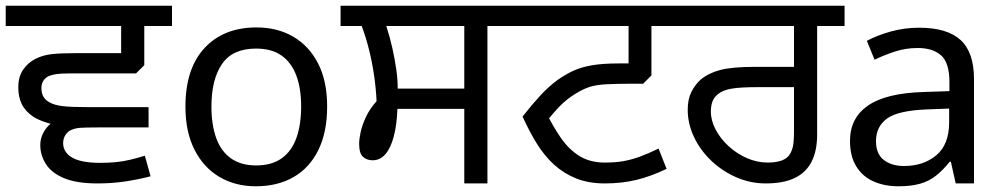

<svg xmlns="http://www.w3.org/2000/svg" viewBox="-27 -642 3510 672"><path d="M493 -196H255Q223 -196 191.5 -200.5Q160 -205 134 -213.5Q108 -222 90 -233Q61 -253 49 -278Q37 -303 37 -336Q37 -373 53.5 -397.5Q70 -422 97 -436Q123 -449 153.5 -452.5Q184 -456 239 -456H397V-551H-7V-622H575V-551H478V-414L449 -385H213Q186 -385 169.5 -382.5Q153 -380 142 -375Q131 -369 124.5 -359Q118 -349 118 -333Q118 -317 124.5 -304.5Q131 -292 146 -284Q163 -274 192.5 -270.5Q222 -267 283 -267H493ZM314 0Q241 0 197 -18.5Q153 -37 133.5 -68Q114 -99 114 -134Q114 -168 137.5 -196.5Q161 -225 210 -231L354 -196H314Q272 -196 252 -194.5Q232 -193 216 -184Q206 -177 200 -166Q194 -155 194 -141Q194 -109 225.5 -90.5Q257 -72 324 -72Q353 -72 378.5 -74.5Q404 -77 429 -83Q454 -89 480 -97L500 -25Q458 -14 412 -7Q366 0 314 0Z M1118 -269Q1118 -180 1087.5 -117.5Q1057 -55 1001 -22.5Q945 10 868 10Q797 10 741.5 -22.5Q686 -55 654 -117.5Q622 -180 622 -269Q622 -402 689 -474Q756 -546 871 -546Q944 -546 999.5 -513.5Q1055 -481 1086.5 -419.5Q1118 -358 1118 -269ZM713 -269Q713 -206 729.5 -159.5Q746 -113 781 -88Q816 -63 870 -63Q924 -63 959 -88Q994 -113 1010.5 -159.5Q1027 -206 1027 -269Q1027 -333 1010 -378Q993 -423 958.5 -447.5Q924 -472 869 -472Q787 -472 750 -418Q713 -364 713 -269Z M1598 0V-261H1364Q1362 -206 1351.5 -165.5Q1341 -125 1322.5 -103Q1304 -81 1277 -81Q1257 -81 1243.5 -93Q1230 -105 1230 -139Q1230 -154 1235 -178.5Q1240 -203 1253.5 -232Q1267 -261 1291 -288Q1289 -331 1282.5 -376.5Q1276 -422 1265 -466.5Q1254 -511 1239 -551H1165V-622H1775V-551H1679V0ZM1365 -332H1598V-551H1325Q1338 -511 1346.5 -472.5Q1355 -434 1360 -399Q1365 -364 1365 -332Z M2090 0Q2033 0 1989.5 -17.5Q1946 -35 1912 -66Q1878 -97 1851.5 -140Q1825 -183 1802 -234Q1834 -275 1863 -306.5Q1892 -338 1923 -361Q1951 -381 1979 -394Q2007 -407 2045 -413.5Q2083 -420 2138 -420H2173V-551H1761V-622H2351V-551H2253V-378L2224 -349H2187Q2129 -349 2094 -347Q2059 -345 2036 -337.5Q2013 -330 1989 -315Q1957 -296 1931.5 -269.5Q1906 -243 1875 -204L1882 -253Q1908 -200 1936 -159.5Q1964 -119 2001 -96Q2038 -73 2090 -73Q2127 -73 2155 -78Q2183 -83 2212 -93.5Q2241 -104 2278 -122L2306 -51Q2252 -25 2201 -12.5Q2150 0 2090 0Z M2653 0Q2599 0 2550 -21.5Q2501 -43 2462.5 -79.5Q2424 -116 2402 -162.5Q2380 -209 2380 -258Q2380 -294 2392.5 -319.5Q2405 -345 2425 -363Q2452 -386 2493.5 -397Q2535 -408 2615 -408H2752V-551H2336V-622H2929V-551H2833V-172Q2833 -114 2813.5 -76Q2794 -38 2754.5 -19Q2715 0 2653 0ZM2660 -73Q2683 -73 2702 -78Q2721 -83 2733 -96Q2742 -107 2747 -124.5Q2752 -142 2752 -183V-337H2625Q2563 -337 2532 -331.5Q2501 -326 2484 -311Q2471 -300 2466 -285Q2461 -270 2461 -252Q2461 -220 2478 -188Q2495 -156 2523.5 -130Q2552 -104 2587.5 -88.5Q2623 -73 2660 -73Z M3190 -545Q3288 -545 3335 -502Q3382 -459 3382 -365V0H3318L3301 -76H3297Q3274 -47 3249.5 -27.5Q3225 -8 3193.5 1Q3162 10 3117 10Q3069 10 3030.5 -7Q2992 -24 2970 -59.5Q2948 -95 2948 -149Q2948 -229 3011 -272.5Q3074 -316 3205 -320L3296 -323V-355Q3296 -422 3267 -448Q3238 -474 3185 -474Q3143 -474 3105 -461.5Q3067 -449 3034 -433L3007 -499Q3042 -518 3090 -531.5Q3138 -545 3190 -545ZM3216 -259Q3116 -255 3077.5 -227Q3039 -199 3039 -148Q3039 -103 3066.5 -82Q3094 -61 3137 -61Q3205 -61 3250 -98.5Q3295 -136 3295 -214V-262Z"/></svg>

Font: lgurmukhi15
Style: Book
Weight: 400
Designer: Jelle Bosma - Monotype Design Team
Foundry: Monotype Imaging Inc.
Version: Version 2.003